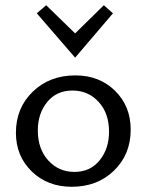

<svg xmlns="http://www.w3.org/2000/svg" viewBox="-20 -711 563 736"><path d="M268 -490 121 -660 157 -691 268 -583 378 -691 413 -660ZM255 5Q162 5 101.5 -54Q41 -113 41 -202Q41 -297 105.5 -359.5Q170 -422 269 -422Q361 -422 421 -363Q481 -304 481 -214Q481 -119 417 -57Q353 5 255 5ZM265 -52Q326 -52 362 -96.5Q398 -141 398 -206Q398 -277 358 -320.5Q318 -364 258 -364Q197 -364 161 -320Q125 -276 125 -211Q125 -140 165 -96Q205 -52 265 -52Z"/></svg>

Font: EauTestInfant Medium
Style: Regular
Weight: 500
Designer: Christian Thalmann (Catharsis Fonts)
Version: Version 0.001;PS 000.001;hotconv 1.0.88;makeotf.lib2.5.64775